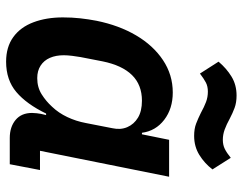

<svg xmlns="http://www.w3.org/2000/svg" viewBox="-103 -680 795 629"><g transform="rotate(90 294.5 -365.5)"><path d="M518 0H432Q396 0 373 -19Q350 -38 350 -73Q350 -80 351 -88.5Q352 -97 353 -102L357 -119H352Q321 -55 281.5 -21.5Q242 12 182 12Q134 12 101.5 -11.5Q69 -35 53 -77.5Q37 -120 37 -174Q37 -204 40 -231Q43 -258 48 -284Q63 -358 96 -414Q129 -470 177 -502Q225 -534 283 -534Q336 -534 372.5 -506Q409 -478 415 -433H420L438 -522H559L474 -99H537ZM236 -90Q266 -90 289 -104.5Q312 -119 330 -139Q350 -160 363.5 -188.5Q377 -217 383 -249L400 -336Q406 -363 396.5 -385Q387 -407 365.5 -420Q344 -433 310 -433Q258 -433 226 -400.5Q194 -368 181 -304L167 -232Q165 -221 163 -205Q161 -189 161 -177Q161 -151 169.5 -131.5Q178 -112 195 -101Q212 -90 236 -90ZM425 -604Q402 -604 385 -610.5Q368 -617 350 -626Q330 -637 314 -643Q298 -649 280 -649Q263 -649 250.5 -642.5Q238 -636 221 -623L182 -684Q204 -710 231 -726.5Q258 -743 293 -743Q316 -743 333.5 -736.5Q351 -730 368 -721Q388 -710 404.5 -704Q421 -698 438 -698Q455 -698 468 -704.5Q481 -711 497 -724L535 -664Q515 -638 487.5 -621Q460 -604 425 -604Z"/></g></svg>

Font: IBM Plex Sans SemiBold
Style: Italic
Weight: 600
Italic angle: -11.31°
Designer: Mike Abbink, Paul van der Laan, Pieter van Rosmalen
Foundry: Bold Monday
Version: Version 3.201